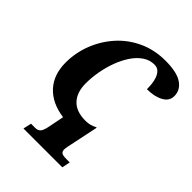

<svg xmlns="http://www.w3.org/2000/svg" viewBox="-265 -873 1255 1255"><g transform="rotate(45 362.5 -245.0)"><path d="M177 240 190 183H230Q249 183 262.5 172Q276 161 285 120L308 5Q193 -11 130 -79.5Q67 -148 67 -260Q67 -350 99.5 -434Q132 -518 191.5 -585Q251 -652 335 -691Q419 -730 521 -730Q626 -730 675.5 -696.5Q725 -663 725 -607Q725 -561 679.5 -536.5Q634 -512 566 -512Q566 -534 563.5 -559.5Q561 -585 552.5 -608Q544 -631 528.5 -646Q513 -661 487 -661Q444 -661 407.5 -636Q371 -611 343 -569Q315 -527 295.5 -474.5Q276 -422 266 -365.5Q256 -309 256 -257Q256 -174 299 -128Q342 -82 427 -82Q451 -82 469.5 -87Q488 -92 507 -102H512L466 118Q464 128 463 135.5Q462 143 462 148Q462 167 473 175Q484 183 515 183H548L536 240Z"/></g></svg>

Font: Noto Serif ExtraBold
Style: Italic
Weight: 800
Italic angle: -12°
Designer: Monotype Design Team
Foundry: Monotype Imaging Inc.
Version: Version 2.013